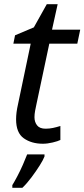

<svg xmlns="http://www.w3.org/2000/svg" viewBox="-20 -678 404 919"><path d="M44 -469 52 -509 142 -547 204 -658H256L229 -536H364L350 -469H216L154 -177Q151 -164 148 -147.5Q145 -131 145 -117Q145 -94 157.5 -78Q170 -62 198 -62Q216 -62 233 -65.5Q250 -69 269 -75V-8Q257 -2 232 4Q207 10 185 10Q131 10 94 -16Q57 -42 57 -107Q57 -139 66 -178L127 -469ZM39 221V208Q49 192 63 165.5Q77 139 89.5 110.5Q102 82 110 61H193V71Q187 87 170 114Q153 141 131 170.5Q109 200 87 221Z"/></svg>

Font: BC Sans
Style: Italic
Weight: 400
Italic angle: -12°
Designer: Monotype Design Team
Designer: Province of B.C.
Foundry: Monotype Imaging Inc.
Version: Version 2.000;GOOG;noto-source:20170915:90ef993387c0